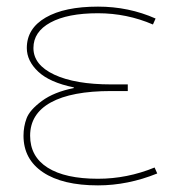

<svg xmlns="http://www.w3.org/2000/svg" viewBox="-20 -550 546 580"><path d="M203 -284V-286Q130 -301 95.5 -333.5Q61 -366 61 -405Q61 -464 118 -497Q175 -530 276 -530Q369 -530 450 -494L442 -476Q363 -510 276 -510Q184 -510 132.5 -482Q81 -454 81 -405Q81 -354 144 -324.5Q207 -295 316 -295H366V-275H316Q196 -275 133.5 -240.5Q71 -206 71 -140Q71 -77 124 -43.5Q177 -10 276 -10Q364 -10 447 -44L455 -26Q366 10 276 10Q169 10 110 -29.5Q51 -69 51 -140Q51 -168 60.5 -193Q70 -218 106.5 -245Q143 -272 203 -284Z"/></svg>

Font: Mplus 1p Thin
Style: Regular
Weight: 250
Version: Version 1.061